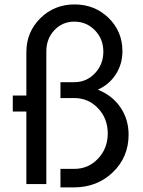

<svg xmlns="http://www.w3.org/2000/svg" viewBox="-20 -815 631 850"><path d="M36.6 -392.1H96.7V-584Q96.7 -672.9 158.4 -734.1Q220.2 -795.4 310.1 -795.4Q399.4 -795.4 460.7 -735.6Q522 -675.8 522 -588.4Q522 -531.7 493.2 -486.6Q464.4 -441.4 413.1 -418Q477.1 -392.6 513.2 -339.6Q549.3 -286.6 549.3 -218.8Q549.3 -120.1 480.5 -53.2Q411.6 13.7 309.1 14.6H247.6V-67.4H309.1Q371.1 -67.4 414.1 -112.8Q457 -158.2 457 -224.1Q457 -290.5 414.1 -335.7Q371.1 -380.9 309.1 -380.9H247.6V-451.2H309.1Q362.8 -451.2 400.1 -490.5Q437.5 -529.8 437.5 -586.4Q437.5 -642.6 400.1 -680.9Q362.8 -719.2 309.1 -719.2Q256.3 -719.2 220.7 -681.4Q185.1 -643.6 185.1 -586.9V0H96.7V-321.3H36.6Z"/></svg>

Font: Spartan MB Med
Style: Regular
Weight: 500
Designer: Matt Bailey, Mirko Velimirovic
Foundry: Matt Bailey
Version: Version 1.005